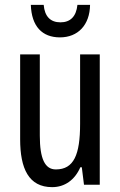

<svg xmlns="http://www.w3.org/2000/svg" viewBox="-20 -761 496 791"><path d="M351 -741H299C294 -692 269 -669 229 -669C188 -669 164 -693 160 -741H107C110 -652 154 -607 227 -607C301 -607 350 -658 351 -741ZM391 -537H310V-251C310 -123 284 -63 210 -63C165 -63 144 -107 144 -202V-537H63V-187C63 -67 98 10 195 10C246 10 288 -19 311 -72H317L326 0H391Z"/></svg>

Font: Noto Sans Thai Looped ExtraCondensed
Style: Regular
Weight: 400
Width: 2
Designer: Sasikarn Vongin, Ben Mitchell
Foundry: The Fontpad Ltd
Version: Version 1.001